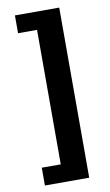

<svg xmlns="http://www.w3.org/2000/svg" viewBox="-95 -756 550 956"><g transform="rotate(-10 180.0 -278.0)"><path d="M52 152H276V-708H52V-618H148V62H52Z"/></g></svg>

Font: Giro Sans Black
Style: Regular
Weight: 900
Designer: Paul D. Hunt
Foundry: Adobe Systems Incorporated
Version: Version 1.000;PS 1.0;hotconv 1.0.88;makeotf.lib2.5.647800